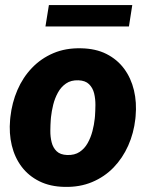

<svg xmlns="http://www.w3.org/2000/svg" viewBox="-20 -729 585 759"><path d="M20 -255.9 21 -266.1Q27.3 -323.2 48.8 -373Q70.3 -422.9 106.2 -460.4Q142.1 -498 190.9 -518.8Q239.7 -539.6 300.3 -538.1Q358.4 -537.1 400.9 -515.6Q443.4 -494.1 470.7 -457.3Q498 -420.4 509.5 -372.3Q521 -324.2 516.1 -270L515.1 -259.3Q508.8 -202.6 486.8 -153.3Q464.8 -104 429 -66.9Q393.1 -29.8 344.2 -9.3Q295.4 11.2 235.4 9.8Q178.2 8.8 135.5 -12.5Q92.8 -33.7 65.4 -70.1Q38.1 -106.4 26.6 -154.1Q15.1 -201.7 20 -255.9ZM181.6 -266.1 180.7 -255.9Q179.2 -235.8 179 -212.2Q178.7 -188.5 184.1 -166.7Q189.5 -145 203.9 -131.1Q218.3 -117.2 245.6 -116.2Q274.9 -115.2 294.7 -128.4Q314.5 -141.6 326.7 -163.6Q338.9 -185.5 345.5 -210.9Q352.1 -236.3 354.5 -259.8L355.5 -270Q356.9 -289.6 357.2 -313.7Q357.4 -337.9 352.1 -359.9Q346.7 -381.8 332 -396.2Q317.4 -410.6 290 -411.6Q260.7 -412.6 241 -398.9Q221.2 -385.3 209 -363Q196.8 -340.8 190.4 -315.2Q184.1 -289.6 181.6 -266.1ZM502.9 -709 489.7 -624.5H159.7L173.3 -709Z"/></svg>

Font: Roboto Black
Style: Italic
Weight: 900
Italic angle: -12°
Designer: Christian Robertson
Foundry: Google
Version: Version 3.0; 2020